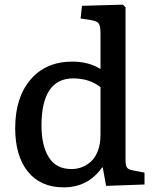

<svg xmlns="http://www.w3.org/2000/svg" viewBox="-20 -786 661 820"><path d="M252 14.2Q153.3 14.2 99.1 -53Q44.9 -120.1 44.9 -238.8Q44.9 -369.6 110.6 -446.3Q176.3 -522.9 289.1 -522.9Q358.9 -522.9 409.2 -491.2V-642.1Q409.2 -673.8 402.3 -684.8Q395.5 -695.8 368.2 -700.2L324.2 -707L330.1 -761.2L504.9 -766.1L516.1 -754.9V-103Q516.1 -79.6 522.2 -70.6Q528.3 -61.5 548.8 -58.1L597.2 -48.8V2L433.1 7.8L418.9 -70.8H416Q356 14.2 252 14.2ZM285.2 -64Q308.6 -64 329.8 -72Q351.1 -80.1 369.1 -96.7Q387.2 -113.3 398.2 -142.3Q409.2 -171.4 409.2 -210V-414.1Q360.8 -451.2 293 -451.2Q157.2 -451.2 157.2 -249Q157.2 -164.6 188.5 -114.3Q219.7 -64 285.2 -64Z"/></svg>

Font: Literata Book Medium
Style: Regular
Weight: 500
Designer: Latin by Veronika Burian and Jose Scaglione. Greek by Irene Vlachou. Cyrillic by Vera Evstafieva
Foundry: TypeTogether
Version: Version 2.003;PS 002.003;hotconv 1.0.88;makeotf.lib2.5.64775